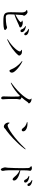

<svg xmlns="http://www.w3.org/2000/svg" viewBox="2066 -2900 867 5040"><g transform="rotate(90 2500.0 -380.5)"><path d="M754 -707C745 -707 738 -706 738 -701C738 -693 751 -689 768 -679C804 -658 820 -641 840 -609C851 -592 863 -583 877 -583C888 -583 906 -591 906 -616C906 -683 798 -707 754 -707ZM701 -132C685 -132 669 -123 642 -116C607 -107 504 -98 441 -98C360 -98 357 -144 357 -204C357 -235 359 -279 361 -325C474 -358 608 -431 638 -440C679 -453 701 -460 701 -478C701 -504 671 -522 639 -533C622 -539 602 -544 579 -544C563 -544 546 -542 528 -536C524 -535 521 -532 521 -529C521 -526 524 -522 530 -520C550 -513 564 -508 564 -496C564 -493 563 -489 560 -484C537 -445 428 -383 363 -348C367 -433 373 -518 375 -530C379 -557 393 -562 393 -578C393 -585 390 -594 381 -608C359 -645 319 -669 302 -669C284 -669 241 -660 241 -651C241 -643 249 -641 258 -636C307 -611 307 -534 307 -502C307 -474 306 -433 304 -387C302 -333 301 -275 301 -230C301 -64 337 -35 536 -35C596 -35 769 -36 769 -78C769 -101 721 -132 701 -132ZM675 -626C668 -626 663 -625 663 -620C663 -613 675 -607 686 -600C722 -576 740 -548 752 -513C760 -491 779 -484 791 -484C807 -484 825 -494 825 -520C825 -599 691 -626 675 -626Z M1840 -195C1862 -195 1888 -220 1888 -262C1888 -339 1701 -487 1599 -530C1595 -532 1591 -533 1588 -533C1584 -533 1582 -531 1582 -528C1582 -524 1586 -520 1591 -516C1712 -423 1773 -315 1803 -238C1815 -207 1824 -195 1840 -195ZM1017 -136C1021 -136 1026 -138 1031 -140C1186 -207 1346 -324 1429 -426C1435 -434 1438 -443 1438 -451C1438 -469 1427 -487 1406 -503C1384 -520 1357 -523 1336 -523C1318 -523 1287 -523 1287 -512C1287 -505 1298 -503 1310 -497C1322 -491 1332 -482 1332 -470C1332 -419 1207 -265 1025 -157C1012 -149 1010 -144 1010 -140C1010 -137 1014 -136 1017 -136Z M2651 -757C2628 -769 2603 -774 2582 -774C2573 -774 2567 -772 2567 -766C2567 -762 2573 -761 2581 -752C2588 -744 2591 -733 2591 -721C2591 -668 2447 -455 2170 -255C2158 -247 2150 -240 2150 -235C2150 -232 2153 -231 2158 -231C2162 -231 2169 -233 2177 -237C2299 -297 2406 -378 2499 -473C2512 -456 2515 -429 2515 -402C2515 -353 2516 -297 2516 -238C2516 -175 2511 -108 2511 -40C2511 -1 2526 22 2557 22C2580 22 2587 2 2587 -28C2587 -41 2586 -55 2584 -71C2580 -105 2579 -188 2579 -262C2579 -328 2580 -378 2580 -394C2580 -420 2592 -452 2592 -467C2592 -478 2587 -487 2577 -493C2565 -500 2550 -507 2536 -513C2581 -562 2623 -615 2661 -671C2676 -693 2694 -687 2694 -705C2694 -723 2670 -747 2651 -757Z M3392 -517C3415 -517 3428 -535 3428 -558C3428 -579 3417 -603 3390 -624C3346 -658 3273 -668 3227 -668C3212 -668 3181 -667 3181 -659C3181 -655 3188 -653 3199 -650C3250 -636 3305 -607 3338 -557C3355 -531 3372 -517 3392 -517ZM3201 -139C3212 -90 3259 -47 3303 -47C3320 -47 3336 -54 3351 -71C3375 -97 3378 -95 3409 -116C3496 -177 3743 -389 3891 -596C3897 -605 3901 -612 3901 -617C3901 -619 3900 -621 3897 -621C3893 -621 3886 -616 3881 -610C3611 -320 3343 -147 3275 -147C3251 -147 3240 -160 3232 -168C3213 -187 3214 -200 3207 -200C3203 -200 3197 -189 3197 -170C3197 -162 3198 -151 3201 -139Z M4719 -794C4710 -794 4705 -792 4705 -787C4705 -780 4717 -776 4733 -766C4769 -744 4781 -729 4798 -691C4806 -674 4818 -666 4833 -666C4844 -666 4864 -673 4864 -698C4864 -763 4754 -794 4719 -794ZM4451 -482C4451 -561 4453 -624 4453 -636C4453 -671 4459 -700 4461 -715C4462 -722 4464 -729 4464 -736C4464 -745 4461 -754 4453 -762C4440 -775 4423 -784 4397 -784C4386 -784 4342 -782 4342 -764C4342 -760 4346 -757 4350 -754C4362 -744 4386 -733 4391 -695C4394 -669 4395 -615 4395 -550C4395 -487 4395 -413 4392 -346C4388 -258 4386 -181 4384 -153C4380 -102 4374 -95 4374 -80C4374 -62 4397 33 4429 33C4441 33 4466 12 4466 -18C4466 -35 4461 -57 4455 -88C4451 -109 4450 -189 4450 -283C4450 -336 4451 -394 4451 -447V-464C4518 -433 4573 -389 4618 -332C4643 -301 4667 -278 4689 -278C4706 -278 4719 -295 4719 -317C4719 -404 4557 -460 4451 -482ZM4617 -715C4608 -715 4598 -714 4598 -707C4598 -700 4611 -695 4625 -688C4664 -668 4684 -640 4699 -604C4708 -583 4727 -578 4738 -578C4755 -578 4773 -589 4773 -612C4773 -690 4642 -715 4617 -715Z"/></g></svg>

Font: Shippori Mincho OTF
Style: Regular
Weight: 400
Designer: FONTDASU
Foundry: FONTDASU / Google Inc. / but / Adobe
Version: Version 3.300;hotconv 1.0.109;makeotfexe 2.5.65596